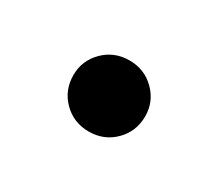

<svg xmlns="http://www.w3.org/2000/svg" viewBox="-40 -486 274 241"><g transform="rotate(30 97.0 -365.5)"><path d="M97 -314Q75 -314 60 -329Q45 -344 45 -366Q45 -387 60 -402Q75 -417 97 -417Q119 -417 134 -402Q149 -387 149 -366Q149 -344 134 -329Q119 -314 97 -314Z"/></g></svg>

Font: Bona Nova SC
Style: Regular
Weight: 400
Designer: Mateusz Machalski
Foundry: Capitalics
Version: Version 4.001; ttfautohint (v1.8.4.7-5d5b)